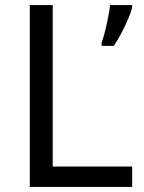

<svg xmlns="http://www.w3.org/2000/svg" viewBox="-20 -734 564 754"><path d="M97 0V-714H187V-80H499V0ZM499 -705Q495 -687 483.5 -660Q472 -633 457 -604.5Q442 -576 427 -554H379V-566Q386 -585 392.5 -611.5Q399 -638 404.5 -665.5Q410 -693 412 -714H499Z"/></svg>

Font: Noto Sans Indic Siyaq Numbers
Style: Regular
Weight: 400
Designer: Monotype Design Team
Foundry: Monotype Imaging Inc.
Version: Version 2.002; ttfautohint (v1.8.4.7-5d5b)